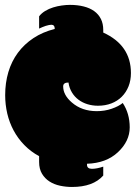

<svg xmlns="http://www.w3.org/2000/svg" viewBox="-20 -659 570 779"><path d="M1 -272.9Q1 -322.8 13.9 -366.5Q26.9 -410.2 52.5 -444.8Q78.1 -479.5 115.7 -504.4Q153.3 -529.3 202.1 -541.5Q202.1 -558.6 188.5 -558.6Q184.6 -558.6 178.5 -557.4Q172.4 -556.2 165.5 -554Q158.7 -551.8 151.6 -548.8Q144.5 -545.9 138.7 -543V-592.8Q148.4 -605.5 163.3 -614.5Q178.2 -623.5 195.6 -628.9Q212.9 -634.3 230.7 -636.7Q248.5 -639.2 263.7 -639.2Q294.4 -639.2 319.6 -632.8Q344.7 -626.5 362.3 -613.8Q379.9 -601.1 389.4 -582Q398.9 -563 398.9 -537.6V-526.9Q511.2 -475.6 511.2 -362.8Q511.2 -333 501.5 -308.6Q491.7 -284.2 474.1 -266.6Q456.5 -249 431.9 -239.5Q407.2 -230 377.4 -230Q355.5 -230 335.2 -236.1Q314.9 -242.2 298.8 -254.2Q282.7 -266.1 272 -283.7Q261.2 -301.3 257.8 -324.2Q236.3 -324.2 236.3 -308.6Q236.3 -273.4 271.5 -243.2Q312 -208 372.6 -208Q404.8 -208 433.1 -217.8Q461.4 -227.5 478 -241.2Q506.3 -198.2 506.3 -142.1Q506.3 -86.4 458.5 -41.5Q411.1 2.9 333 5.4V9.3Q333 25.9 353 25.9Q372.6 25.9 398.9 17.1V53.2Q357.9 99.6 272 99.6Q247.6 99.6 223.6 94.5Q199.7 89.4 180.9 77.4Q162.1 65.4 150.4 45.9Q138.7 26.4 138.7 -2V-25.4Q104.5 -43.9 78.6 -70.6Q52.7 -97.2 35.4 -129.4Q18.1 -161.6 9.5 -198.2Q1 -234.9 1 -272.9Z"/></svg>

Font: Modak sl
Style: Regular
Weight: 400
Designer: Sarang Kulkarni, Maithili Shingre, Noopur Datye
Foundry: Ek Type
Version: Version 1.036;PS Version 1.000;hotconv 1.0.79;makeotf.lib2.5